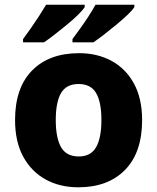

<svg xmlns="http://www.w3.org/2000/svg" viewBox="-20 -786 668 816"><path d="M584 -276Q584 -138 511.5 -64Q439 10 313 10Q234 10 173.5 -23.5Q113 -57 78.5 -120.5Q44 -184 44 -276Q44 -413 116.5 -486.5Q189 -560 316 -560Q394 -560 454.5 -527Q515 -494 549.5 -430.5Q584 -367 584 -276ZM217 -276Q217 -200 239.5 -160.5Q262 -121 315 -121Q366 -121 388.5 -160.5Q411 -200 411 -276Q411 -352 388.5 -390.5Q366 -429 314 -429Q262 -429 239.5 -390.5Q217 -352 217 -276ZM551 -756Q543 -743 522 -723Q501 -703 474.5 -681Q448 -659 422 -639Q396 -619 377 -606H288V-620Q302 -639 320.5 -664.5Q339 -690 356.5 -717Q374 -744 386 -766H551ZM340 -756Q332 -743 311.5 -723Q291 -703 264.5 -681Q238 -659 212 -639Q186 -619 167 -606H78V-620Q92 -639 110 -664.5Q128 -690 145.5 -717Q163 -744 176 -766H340Z"/></svg>

Font: Noto Sans Thaana ExtraBold
Style: Regular
Weight: 800
Designer: David Williams
Foundry: Google Inc.
Version: Version 3.001; ttfautohint (v1.8.4.7-5d5b)